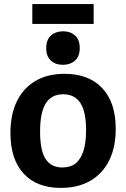

<svg xmlns="http://www.w3.org/2000/svg" viewBox="-20 -907 617 939"><path d="M296 -546Q414 -546 480 -476Q546 -406 546 -277Q546 -187 514 -122.5Q482 -58 422 -23Q362 12 278 12Q160 12 95.5 -58Q31 -128 31 -257Q31 -347 62.5 -411.5Q94 -476 153 -511Q212 -546 296 -546ZM289 -446Q232 -446 204 -401.5Q176 -357 176 -264Q176 -171 203 -129.5Q230 -88 285 -88Q325 -88 350 -108Q375 -128 388 -169Q401 -210 401 -270Q401 -361 373 -403.5Q345 -446 289 -446ZM438 -887V-790H138V-887ZM288 -590Q251 -590 228.5 -611Q206 -632 206 -671Q206 -713 229.5 -733.5Q253 -754 289 -754Q324 -754 347 -733.5Q370 -713 370 -672Q370 -631 346.5 -610.5Q323 -590 288 -590Z"/></svg>

Font: Bitter Thin
Style: Bold
Weight: 700
Version: Version 3.021